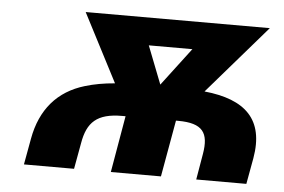

<svg xmlns="http://www.w3.org/2000/svg" viewBox="-43 -586 954 645"><g transform="rotate(5 434.0 -264.0)"><path d="M655 -88 640 0H809L825 -88C848 -220 781 -283 642 -297L842 -528H221L340 -298C303 -295 270 -289 240 -280C149 -253 93 -188 75 -88L59 0H228L244 -88C256 -159 289 -191 373 -191H385L352 0H521L555 -191H562C646 -191 667 -159 655 -88ZM492 -307 442 -435H589Z"/></g></svg>

Font: Asimov
Style: XWidIt
Weight: 500
Designer: Google
Version: Version 2.000980; 2014